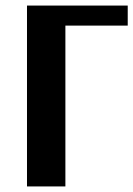

<svg xmlns="http://www.w3.org/2000/svg" viewBox="-20 -670 479 690"><path d="M77 0V-650H439V-578H215V0Z"/></svg>

Font: Arsenal
Style: Bold
Weight: 700
Designer: Andrij Shevchenko
Foundry: Stairsfor
Version: Version 2.001;PS 002.001;hotconv 1.0.88;makeotf.lib2.5.64775